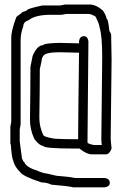

<svg xmlns="http://www.w3.org/2000/svg" viewBox="-20 -680 540 841"><path d="M265.6 -660.2H373Q399.9 -660.2 429.7 -634.8Q443.4 -616.2 447.3 -597.7Q453.6 -597.7 459 -544.9Q460 -544.9 466.8 -529.3Q468.8 -453.1 468.8 -419.9Q464.8 -100.6 464.8 -74.2Q464.8 -64 468.8 -29.3Q459.5 -3.9 443.4 -3.9H382.8Q359.4 -3.9 328.1 -29.3H310.5Q169.9 -29.3 169.9 -41Q154.3 -41 130.9 -70.3Q111.3 -112.3 111.3 -154.3Q113.3 -291.5 113.3 -386.7L123 -435.5Q143.1 -482.4 169.9 -482.4Q169.9 -490.2 238.3 -492.2Q247.1 -492.2 326.2 -490.2V-500Q329.6 -521.5 347.7 -521.5Q363.3 -521.5 367.2 -500V-492.2Q363.3 -100.1 363.3 -64.5V-56.6Q363.3 -50.3 390.6 -44.9H425.8Q423.8 -61.5 423.8 -70.3Q423.8 -96.2 427.7 -427.7Q427.7 -524.9 416 -560.5Q416 -572.3 398.4 -607.4Q378.9 -619.1 367.2 -619.1H271.5Q269 -619.1 250 -615.2H201.2Q135.7 -615.2 105.5 -591.8Q82 -584 82 -564.5Q70.3 -533.7 70.3 -503.9V-134.8Q66.4 -115.7 66.4 -113.3V-60.5L76.2 13.7Q82 29.3 85.9 29.3Q94.7 52.7 140.6 66.4Q148.9 70.8 171.9 78.1Q179.7 78.1 226.6 89.8Q281.2 93.8 308.6 99.6H439.5Q460.9 103 460.9 121.1Q460.9 136.7 439.5 140.6H300.8Q280.8 134.8 205.1 128.9Q184.6 119.1 162.1 119.1Q82.5 93.3 68.4 74.2Q43.5 49.8 37.1 21.5Q31.7 12.2 27.3 -46.9Q25.4 -46.9 25.4 -54.7V-125Q25.4 -127.4 29.3 -146.5V-515.6Q29.3 -544.9 50.8 -603.5Q50.8 -606.9 72.3 -621.1Q72.8 -626 95.7 -632.8Q95.7 -641.6 166 -656.2H244.1Q246.6 -656.2 265.6 -660.2ZM154.3 -377V-361.3Q154.3 -284.2 152.3 -164.1Q152.3 -127 168 -91.8Q168 -80.1 220.7 -72.3Q263.7 -70.3 300.8 -70.3H322.3V-84Q322.3 -153.3 326.2 -449.2H324.2Q304.7 -449.2 242.2 -451.2Q179.7 -451.2 169.9 -435.5Q162.1 -424.8 162.1 -412.1Z"/></svg>

Font: CEF Fonts CJK Mono
Style: Regular
Weight: 400
Designer: PartyBoss (派对大魔王)
Version: Release 2.25